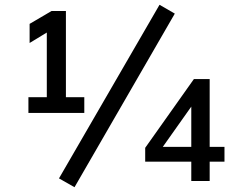

<svg xmlns="http://www.w3.org/2000/svg" viewBox="-20 -758 979 804"><path d="M176 -323V-648L211 -643L104 -578V-658L196 -712H256V-323ZM99 -285V-351H333V-285ZM292 26 227 -11 648 -738 712 -701ZM781 0V-335L799 -337L644 -118L643 -143H920V-81H588V-139L792 -427H858V0Z"/></svg>

Font: Muli Medium
Style: Regular
Weight: 500
Designer: Vernon Adams
Foundry: Vernon Adams
Version: Version 2.100; ttfautohint (v1.8.1.43-b0c9)